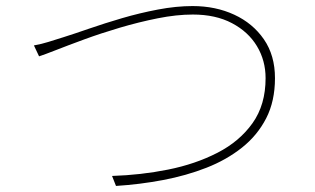

<svg xmlns="http://www.w3.org/2000/svg" viewBox="-20 -646 1040 634"><path d="M92 -496Q119 -501 139.5 -507.5Q160 -514 189 -523Q224 -534 274.5 -551.5Q325 -569 383 -586Q441 -603 501.5 -614.5Q562 -626 616 -626Q692 -626 753.5 -597.5Q815 -569 851.5 -516Q888 -463 888 -388Q888 -312 859 -255.5Q830 -199 779 -158.5Q728 -118 661.5 -92Q595 -66 518.5 -51.5Q442 -37 363 -32L350 -65Q445 -68 535 -86Q625 -104 698 -141.5Q771 -179 814 -239.5Q857 -300 857 -388Q857 -446 828.5 -493.5Q800 -541 746 -569.5Q692 -598 617 -598Q563 -598 500.5 -585.5Q438 -573 375.5 -554.5Q313 -536 258.5 -516Q204 -496 164.5 -480.5Q125 -465 109 -460Z"/></svg>

Font: Noto Sans TC
Style: Regular
Weight: 100
Designer: Ryoko NISHIZUKA 西塚涼子 (kana, bopomofo & ideographs); Paul D. Hunt (Latin, Greek & Cyrillic); Sandoll Communications 산돌커뮤니
Foundry: Adobe
Version: Version 2.004;hotconv 1.0.118;makeotfexe 2.5.65603